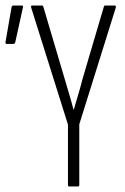

<svg xmlns="http://www.w3.org/2000/svg" viewBox="-20 -675 452 695"><path d="M230 0Q226 0 226 -6V-224L93 -647Q91 -655 96 -655H132Q136 -655 137 -650L214 -390Q222 -362 230.5 -334Q239 -306 246 -278H247Q255 -306 263.5 -334Q272 -362 279 -390L356 -651Q357 -655 361 -655H395Q401 -655 399 -647L267 -225V-6Q267 0 263 0ZM4 -516Q-1 -516 0 -523L22 -650Q23 -655 29 -655H59Q65 -655 63 -648L35 -521Q33 -516 28 -516Z"/></svg>

Font: Sofia Sans Extra Condensed Light
Style: Regular
Weight: 300
Designer: Botio Nikoltchev, Ani Petrova
Foundry: lettersoup
Version: Version 4.101